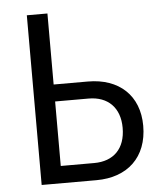

<svg xmlns="http://www.w3.org/2000/svg" viewBox="-51 -745 658 789"><g transform="rotate(-5 278.0 -350.0)"><path d="M89 0H315C444 0 526 -77 526 -206C526 -331 444 -407 315 -407H174V-700H89ZM312 -71H174V-337H312C392 -337 441 -288 441 -205C441 -119 392 -71 312 -71Z"/></g></svg>

Font: Finlandica
Style: Regular
Weight: 400
Designer: Niklas Ekholm, Juho Hiilivirta, Jaakko Suomalainen
Foundry: Helsinki Type Studio
Version: Version 2.000;Glyphs 3.2 (3202)